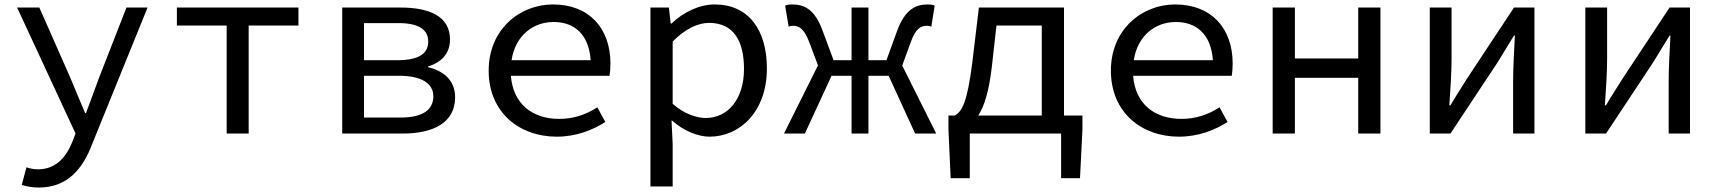

<svg xmlns="http://www.w3.org/2000/svg" viewBox="-20 -601 7740 864"><path d="M78 231C98 238 127 243 154 243C284 243 353 159 396 44L644 -567H549L428 -257C409 -206 387 -145 367 -92H363L294 -257L157 -567H57L320 0L304 41C275 111 228 161 150 161C132 161 114 157 99 152Z M1000 -486V0H1099V-486H1323V-567H776V-486Z M1520 -567V0H1792C1930 0 2028 -49 2028 -163C2028 -243 1972 -283 1906 -299V-302C1967 -320 2005 -361 2005 -423C2005 -527 1914 -567 1783 -567ZM1767 -330H1618V-497H1774C1867 -497 1907 -466 1907 -414C1907 -362 1868 -330 1767 -330ZM1782 -72H1618V-260H1776C1878 -260 1930 -225 1930 -168C1930 -107 1883 -72 1782 -72Z M2727 -315C2727 -474 2631 -581 2468 -581C2319 -581 2179 -469 2179 -283C2179 -96 2316 14 2485 14C2574 14 2647 -16 2704 -52L2668 -118C2616 -85 2562 -66 2496 -66C2378 -66 2289 -131 2279 -260H2723C2725 -273 2727 -294 2727 -315ZM2471 -502C2566 -502 2630 -445 2638 -330H2282C2299 -441 2379 -502 2471 -502Z M2907 -567V238H3007V47L3002 -58H3005C3056 -12 3121 14 3173 14C3309 14 3431 -98 3431 -293C3431 -467 3348 -581 3196 -581C3126 -581 3053 -545 3002 -495H2998L2990 -567ZM3328 -291C3328 -153 3254 -70 3156 -70C3118 -70 3059 -87 3007 -134V-414C3064 -472 3121 -498 3171 -498C3282 -498 3328 -415 3328 -291Z M4040 -306 4079 -413C4101 -473 4124 -485 4151 -485C4160 -485 4164 -484 4171 -481L4186 -576C4178 -580 4166 -581 4154 -581C4099 -581 4052 -557 4017 -462L3969 -330H3888V-567H3812V-330H3731L3682 -462C3648 -557 3601 -581 3545 -581C3534 -581 3522 -580 3513 -576L3529 -481C3536 -484 3540 -485 3548 -485C3575 -485 3598 -473 3621 -413L3661 -307L3508 0H3602L3722 -260H3812V0H3888V-260H3979L4098 0H4193Z M4768 -81V-567H4385L4355 -317C4332 -136 4308 -98 4276 -81H4248V-18L4258 201H4344V0H4755V201H4840L4851 -18V-81ZM4382 -81C4409 -122 4430 -189 4443 -298L4464 -486H4668V-81Z M5527 -315C5527 -474 5431 -581 5268 -581C5119 -581 4979 -469 4979 -283C4979 -96 5116 14 5285 14C5374 14 5447 -16 5504 -52L5468 -118C5416 -85 5362 -66 5296 -66C5178 -66 5089 -131 5079 -260H5523C5525 -273 5527 -294 5527 -315ZM5271 -502C5366 -502 5430 -445 5438 -330H5082C5099 -441 5179 -502 5271 -502Z M5707 -567V0H5807V-251H6092V0H6192V-567H6092V-338H5807V-567Z M6414 -567V0H6507L6719 -320C6739 -353 6772 -406 6793 -441H6797C6793 -367 6789 -291 6789 -232V0H6885V-567H6793L6582 -248C6561 -214 6527 -162 6507 -127H6502C6507 -199 6512 -275 6512 -336V-567Z M7114 -567V0H7207L7419 -320C7439 -353 7472 -406 7493 -441H7497C7493 -367 7489 -291 7489 -232V0H7585V-567H7493L7282 -248C7261 -214 7227 -162 7207 -127H7202C7207 -199 7212 -275 7212 -336V-567Z"/></svg>

Font: Kawkab Mono Light
Style: Bold
Weight: 400
Monospace: yes
Designer: Abdullah Arif
Foundry: Abdullah Arif
Version: Version 1.000;PS 000.500;hotconv 1.0.88;makeotf.lib2.5.64775